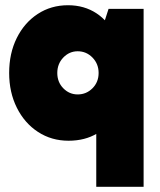

<svg xmlns="http://www.w3.org/2000/svg" viewBox="-20 -524 612 734"><path d="M242 14Q177 14 125.5 -19.5Q74 -53 44.5 -112Q15 -171 15 -245Q15 -320 44 -378.5Q73 -437 124 -470.5Q175 -504 240 -504Q302 -504 349 -473Q396 -442 422.5 -384.5Q449 -327 449 -245Q449 -157 423.5 -99.5Q398 -42 351.5 -14Q305 14 242 14ZM277 -163Q310 -163 333.5 -186.5Q357 -210 357 -245Q357 -280 333.5 -304Q310 -328 277 -328Q245 -328 222 -304Q199 -280 199 -245Q199 -210 222 -186.5Q245 -163 277 -163ZM348 190V-154H357V-345H348L395 -490H529V190Z"/></svg>

Font: Gabarito Black
Style: Regular
Weight: 900
Designer: Leandro Assis / Alvaro Franca / Felipe Casaprima
Foundry: Naipe Foundry
Version: Version 1.000